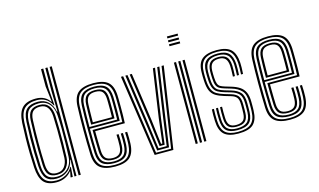

<svg xmlns="http://www.w3.org/2000/svg" viewBox="-93 -1081 2273 1368"><g transform="rotate(-15 1043.0 -396.5)"><path d="M356.7 0H340.9V-800H356.7ZM325 0H310.2L313.6 -122.9L310.3 -123Q302.3 -73.8 266.9 -45.7Q231.5 -17.7 183.6 -17.7Q133.9 -17.7 109.1 -44.4Q84.3 -71.1 80.4 -136.4Q77.8 -185.6 76.7 -238.3Q75.6 -291 76.5 -347.5Q77.4 -404 80.4 -464.7Q83.7 -529.8 111.8 -555.8Q139.8 -581.8 194.6 -581.8Q240.6 -581.8 270 -554.2Q299.4 -526.6 308.8 -478.1H312.6L309.2 -626.4V-800H325ZM189.9 -30.3Q222 -30.3 247.5 -44.5Q273.1 -58.7 288.6 -84.7Q304.2 -110.7 305.9 -146.3Q307.9 -191.8 309.1 -245.8Q310.3 -299.8 309.8 -353.8Q309.3 -407.8 306.2 -452.7Q303.8 -487.7 290.7 -513.8Q277.5 -539.9 254.5 -554.4Q231.5 -569 198.8 -569Q146.9 -569 122.8 -544.9Q98.8 -520.7 96.2 -464.2Q93.7 -402.9 92.9 -349.4Q92.1 -295.8 93 -244Q93.8 -192.1 96.2 -135.8Q98.7 -79.3 120.6 -54.8Q142.5 -30.3 189.9 -30.3ZM194 -43.3Q152.4 -43.3 133.2 -65.1Q114 -86.8 111.8 -137Q109.6 -192.5 108.9 -244.8Q108.2 -297.1 109 -351.2Q109.9 -405.2 112 -465.5Q113.9 -513.7 134.5 -535.3Q155.1 -557 200.3 -557Q243.7 -557 266.1 -529.6Q288.6 -502.2 290.7 -452.8Q292.5 -414 293.2 -362.5Q293.9 -310.9 293.4 -254.9Q292.9 -198.8 290.7 -146.3Q288.9 -104.1 265.7 -73.7Q242.5 -43.3 194 -43.3ZM194.4 -55.9Q234.2 -55.9 253.7 -82.8Q273.1 -109.6 274.9 -146.7Q276.6 -187.9 277.4 -240.9Q278.1 -293.9 277.6 -349.3Q277.1 -404.7 274.9 -452.6Q273 -496.6 254.6 -520.3Q236.1 -544.1 200.5 -544.1Q163.9 -544.1 146.8 -525.7Q129.8 -507.4 127.9 -465.5Q124.4 -378.7 124.2 -300.1Q124.1 -221.5 127.7 -136.9Q129.7 -91.4 146.2 -73.7Q162.6 -55.9 194.4 -55.9ZM177.6 7.4Q111.7 7.4 82.5 -27Q53.4 -61.4 49 -135.9Q46 -190.5 45 -242.9Q43.9 -295.4 45 -349.9Q46 -404.4 49 -464.9Q53.3 -540.4 85.7 -573.9Q118.1 -607.4 186.7 -607.4Q221.7 -607.4 248 -593.7Q274.2 -579.9 287.7 -556.9H291.5L277.5 -672.2V-800H294.1V-654.9L303.7 -526.9L298.8 -526.9Q281.5 -563.1 253.3 -578.8Q225.1 -594.5 191.2 -594.5Q130.8 -594.5 99.7 -565.6Q68.5 -536.7 64.8 -465.5Q61.8 -403 60.8 -348.3Q59.8 -293.5 60.9 -241.6Q62 -189.6 64.8 -135.1Q69 -64.1 96.8 -34.6Q124.6 -5.2 180.9 -5.2Q217.7 -5.2 249.3 -22.9Q281 -40.5 298.8 -72.9H302.8L297.5 0H282.1L282.3 -6L289.8 -42.4H286.4Q270.1 -20.2 241.7 -6.4Q213.3 7.4 177.6 7.4Z M610.5 7.4Q536.2 7.4 499.4 -21.5Q462.7 -50.5 459.9 -121.9Q458.2 -166.1 457.4 -212.3Q456.7 -258.4 456.7 -304.5Q456.7 -350.5 457.6 -394.2Q458.4 -438 459.9 -477Q463.2 -549 499.6 -578.2Q536 -607.4 609.8 -607.4Q684.2 -607.4 718.4 -577.9Q752.7 -548.3 755.9 -478.5Q756.4 -471 756.6 -448.5Q756.9 -426.1 757 -395.6Q757.1 -365 756.7 -332.7Q756.2 -300.5 754.7 -273.4H536.1Q536.4 -246.9 536.6 -222.7Q536.9 -198.5 537.5 -175Q538.1 -151.6 538.8 -126.9Q540.2 -88.9 556.8 -72.4Q573.5 -55.9 610.5 -55.9Q642 -55.9 658.4 -71.4Q674.8 -86.8 676.8 -126.1Q677.7 -143.7 677.5 -167.5Q677.3 -191.3 676.1 -209.8H691.9Q693.2 -188.2 693.2 -164.4Q693.3 -140.5 692.6 -125.5Q690.4 -81.5 671.1 -62.4Q651.9 -43.3 610.5 -43.3Q565.1 -43.3 544.9 -62.8Q524.7 -82.2 523 -126.2Q522 -153.6 521.4 -181.1Q520.8 -208.6 520.5 -235.2Q520.3 -261.9 520 -286.5H739.4Q740.6 -313.4 741 -343.5Q741.3 -373.6 741.2 -401.4Q741 -429.1 740.8 -449.7Q740.5 -470.2 740.1 -477.8Q737.4 -540.6 707 -567.7Q676.7 -594.8 609.8 -594.8Q543.8 -594.8 511 -568Q478.2 -541.3 475.5 -474.7Q474.1 -440.3 473.3 -397.2Q472.6 -354 472.5 -307Q472.5 -260 473.3 -213.3Q474 -166.6 475.5 -124.7Q478 -61.3 509 -33.2Q540 -5.2 610.5 -5.2Q675.9 -5.2 706.4 -32.4Q736.9 -59.6 740.1 -123.7Q740.6 -134.2 740.7 -149.5Q740.9 -164.8 740.5 -180.8Q740.2 -196.9 739.2 -209.8H755Q756.5 -190.4 756.6 -164.8Q756.7 -139.1 755.9 -122.9Q752.5 -53.2 718.6 -22.9Q684.8 7.4 610.5 7.4ZM610.5 -17.8Q551.9 -17.8 522.8 -41.5Q493.7 -65.3 491.3 -124.5Q490 -161.3 489.3 -205.5Q488.6 -249.8 488.5 -296.8Q488.4 -343.9 489.1 -389.3Q489.9 -434.8 491.3 -473.8Q493.8 -533.8 522.5 -558Q551.2 -582.2 609.8 -582.2Q668.3 -582.2 695 -557.8Q721.6 -533.5 724.2 -477.5Q724.7 -468.2 725.1 -440Q725.5 -411.7 725.4 -374.3Q725.2 -336.9 723.9 -299.6H504.2Q504.2 -255.4 504.9 -209.5Q505.7 -163.6 507.1 -125.6Q509.2 -73.5 534 -52.1Q558.8 -30.7 610.5 -30.7Q659.5 -30.7 682.7 -52.2Q705.8 -73.7 708.4 -124.8Q709.2 -140.3 709.1 -165.2Q709 -190.1 707.7 -209.8H723.6Q724.8 -189.4 724.9 -164.8Q725 -140.2 724.2 -124.3Q721.4 -67.3 695 -42.6Q668.6 -17.8 610.5 -17.8ZM504.2 -312.6H708.5Q709.4 -345.8 709.5 -379.5Q709.6 -413.1 709.3 -439.5Q708.9 -465.9 708.4 -476.6Q706.3 -526.1 683.4 -547.7Q660.4 -569.3 609.8 -569.3Q557.4 -569.3 533.4 -547.2Q509.5 -525 507.1 -473.1Q505.7 -436.4 505.1 -394.4Q504.5 -352.3 504.2 -312.6ZM520.3 -325.7Q520.4 -344.4 520.6 -369.3Q520.9 -394.3 521.5 -421.1Q522.1 -447.9 523 -472.2Q524.8 -517.8 545.1 -537.3Q565.5 -556.7 609.8 -556.7Q652.2 -556.7 671.5 -538Q690.8 -519.3 692.6 -476.1Q693.1 -465.6 693.4 -441.5Q693.7 -417.3 693.7 -386.8Q693.6 -356.2 692.7 -325.7ZM536.2 -338.7H677.1Q677.7 -368.8 677.7 -396.8Q677.7 -424.8 677.5 -445.8Q677.2 -466.7 676.8 -475Q675.3 -510.3 660.5 -527.2Q645.8 -544.1 609.8 -544.1Q572.6 -544.1 556.4 -526.7Q540.2 -509.4 538.8 -471.6Q538.1 -448.3 537.5 -426.2Q537 -404.1 536.7 -382.5Q536.5 -360.9 536.2 -338.7Z M901.7 0 813.6 -600H829.8L915.2 -12.8H1026.1L1113.1 -600H1129.3L1039.5 0ZM927.1 -25.9 898.7 -231.8 845.9 -600H861.8L914 -236.3L940.5 -38.7H1000.7L1027.7 -235.4L1081.1 -600H1097L1043 -230.3L1014.4 -25.9ZM952.2 -51.8 928.9 -240.7 877.9 -600H893.8L944.4 -245.4L965.9 -64.6H975.6L997.5 -245.1L1049.1 -600H1065L1012.8 -240.6L989.1 -51.8Z M1204.1 -778.5V-792.9H1283.3V-778.5ZM1204.1 -720.9V-735.3H1283.3V-720.9ZM1204.1 -749.7V-764.1H1283.3V-749.7ZM1267.4 0V-600H1283.3V0ZM1204.1 0V-600H1219.9V0ZM1235.8 0V-600H1251.6V0Z M1517.8 7.4Q1446.5 7.4 1413.9 -22.7Q1381.4 -52.8 1378.8 -122.9Q1378.1 -144.8 1378 -166Q1378 -187.2 1379.2 -208H1394.3Q1393.1 -188.5 1393.2 -166.6Q1393.2 -144.8 1394 -123.5Q1396.2 -59.1 1425.6 -32.2Q1454.9 -5.2 1517.8 -5.2Q1587.4 -5.2 1617.3 -32.6Q1647.2 -59.9 1649.2 -121.1Q1649.8 -136 1649.9 -144.8Q1650 -153.6 1649.9 -162.6Q1649.8 -171.5 1649.8 -186.2Q1649.8 -246.7 1624.9 -273.8Q1600.1 -301 1551.8 -315.3L1506 -329Q1483.9 -335.6 1469.4 -343.8Q1454.9 -352.1 1447.5 -369.6Q1440 -387.1 1438.6 -421.2Q1437.9 -439 1437.5 -449.3Q1437.1 -459.5 1437.6 -475.1Q1439 -516.1 1457.5 -536.4Q1476 -556.7 1521 -556.7Q1559.9 -556.7 1579.2 -537.7Q1598.5 -518.7 1600.7 -473.9Q1601.2 -464.5 1601 -441Q1600.9 -417.6 1599.4 -394.7H1584.6Q1585.9 -417.2 1586 -440.8Q1586.1 -464.5 1585.6 -473.4Q1583.5 -510 1568 -527.1Q1552.4 -544.1 1521 -544.1Q1487.1 -544.1 1470.5 -528Q1453.9 -511.9 1452.7 -474.9Q1452.3 -458.6 1452.6 -447.9Q1453 -437.3 1453.7 -421.4Q1455.2 -391.8 1461 -376.9Q1466.7 -361.9 1478.7 -355Q1490.7 -348 1510.3 -342L1555.5 -328.4Q1590.1 -318.1 1614.6 -302.1Q1639 -286.2 1652 -258.8Q1665 -231.4 1665 -186.2Q1665 -171.2 1665.1 -162.3Q1665.2 -153.3 1665.1 -144.5Q1665 -135.7 1664.3 -120.9Q1662.2 -54.7 1629.7 -23.6Q1597.2 7.4 1517.8 7.4ZM1517.8 -17.8Q1462.7 -17.8 1437 -42Q1411.3 -66.2 1409.1 -124.2Q1408.4 -144.9 1408.3 -166.6Q1408.2 -188.2 1409.2 -208H1424.2Q1423.3 -188.3 1423.4 -167.2Q1423.5 -146.1 1424.2 -124.8Q1425.9 -72.9 1448.5 -51.8Q1471.1 -30.7 1517.8 -30.7Q1569.4 -30.7 1593.3 -51.4Q1617.1 -72.2 1618.9 -121.9Q1619.5 -139.9 1619.4 -153.9Q1619.3 -167.8 1619.3 -186.2Q1619.3 -237.1 1599.9 -257.9Q1580.6 -278.7 1544.2 -289.4L1497.7 -303.1Q1469.2 -311.5 1449.9 -322.6Q1430.7 -333.6 1420.4 -356.1Q1410.2 -378.6 1408.1 -420.9Q1407.3 -436.8 1407.1 -450Q1406.9 -463.2 1407.1 -475.6Q1407.2 -532.9 1434.7 -557.5Q1462.2 -582.2 1521 -582.2Q1578.3 -582.2 1603 -556.1Q1627.7 -530.1 1630.7 -476.1Q1631.6 -462.6 1631.3 -438.4Q1631 -414.2 1629.3 -394.7H1614.5Q1615.8 -414 1616 -439.8Q1616.3 -465.6 1615.8 -474.2Q1613.3 -525.5 1590.5 -547.4Q1567.8 -569.3 1521 -569.3Q1469 -569.3 1446.4 -547.1Q1423.7 -524.8 1422.4 -476.2Q1422 -458.4 1422.4 -447.7Q1422.7 -437 1423.4 -421Q1424.9 -382.9 1433.6 -362.9Q1442.2 -342.9 1459 -333.3Q1475.9 -323.7 1501.8 -315.9L1547.9 -302.3Q1591.3 -289.5 1612.9 -265.4Q1634.6 -241.3 1634.6 -186.2Q1634.6 -170.9 1634.7 -156.3Q1634.8 -141.6 1634 -121.5Q1632.1 -66.7 1605.7 -42.3Q1579.3 -17.8 1517.8 -17.8ZM1517.8 -43.3Q1478.6 -43.3 1459.7 -61.7Q1440.7 -80.1 1439.3 -125.3Q1438.7 -148 1438.5 -167.3Q1438.3 -186.7 1439.3 -208H1454.2Q1453.2 -186.6 1453.5 -167.9Q1453.7 -149.2 1454.5 -125.7Q1455.7 -88.3 1470.5 -72.1Q1485.3 -55.9 1517.8 -55.9Q1553.7 -55.9 1570.3 -71Q1586.8 -86.1 1588.3 -122.4Q1589.4 -144.5 1589.2 -155.2Q1589 -165.9 1589 -186.2Q1588.9 -224.2 1576.4 -239.8Q1563.8 -255.5 1536.5 -263.5L1489.1 -277.5Q1451.8 -288.6 1427.8 -303.6Q1403.8 -318.5 1391.9 -345.7Q1379.9 -372.8 1377.8 -420.6Q1376.9 -440.8 1376.7 -452Q1376.6 -463.2 1376.8 -477.3Q1376.7 -548.8 1412.2 -578.1Q1447.7 -607.4 1521 -607.4Q1592 -607.4 1624.2 -577.1Q1656.5 -546.8 1660.9 -477.2Q1661.6 -465.6 1661.4 -440.5Q1661.2 -415.5 1659.3 -394.7H1644.4Q1646.3 -416.6 1646.4 -441Q1646.5 -465.3 1645.8 -476.7Q1642.2 -538.9 1613.5 -566.9Q1584.8 -594.8 1521 -594.8Q1452.5 -594.8 1422.2 -566.6Q1392 -538.3 1391.9 -475.8Q1391.8 -463.7 1391.9 -451.3Q1392 -438.9 1392.9 -420.8Q1395.4 -375.2 1406.7 -350.5Q1418 -325.8 1439.5 -313.1Q1461 -300.3 1493.4 -290.6L1540.5 -276.6Q1573.5 -266.7 1588.8 -248.1Q1604.1 -229.4 1604.1 -186.2Q1604.1 -171.5 1604.2 -162.7Q1604.3 -153.9 1604.2 -145.1Q1604.1 -136.4 1603.5 -121.5Q1602 -81.3 1582.9 -62.3Q1563.8 -43.3 1517.8 -43.3Z M1899.8 7.4Q1825.4 7.4 1788.7 -21.5Q1751.9 -50.5 1749.1 -121.9Q1747.4 -166.1 1746.7 -212.3Q1745.9 -258.4 1746 -304.5Q1746 -350.5 1746.8 -394.2Q1747.7 -438 1749.1 -477Q1752.4 -549 1788.8 -578.2Q1825.3 -607.4 1899 -607.4Q1973.4 -607.4 2007.7 -577.9Q2042 -548.3 2045.2 -478.5Q2045.6 -471 2045.9 -448.5Q2046.1 -426.1 2046.3 -395.6Q2046.4 -365 2045.9 -332.7Q2045.4 -300.5 2044 -273.4H1825.4Q1825.6 -246.9 1825.9 -222.7Q1826.1 -198.5 1826.7 -175Q1827.3 -151.6 1828.1 -126.9Q1829.5 -88.9 1846.1 -72.4Q1862.7 -55.9 1899.8 -55.9Q1931.3 -55.9 1947.7 -71.4Q1964.1 -86.8 1966 -126.1Q1966.9 -143.7 1966.8 -167.5Q1966.6 -191.3 1965.3 -209.8H1981.2Q1982.4 -188.2 1982.5 -164.4Q1982.6 -140.5 1981.9 -125.5Q1979.6 -81.5 1960.4 -62.4Q1941.2 -43.3 1899.8 -43.3Q1854.4 -43.3 1834.2 -62.8Q1813.9 -82.2 1812.2 -126.2Q1811.3 -153.6 1810.6 -181.1Q1810 -208.6 1809.8 -235.2Q1809.5 -261.9 1809.3 -286.5H2028.7Q2029.9 -313.4 2030.2 -343.5Q2030.5 -373.6 2030.4 -401.4Q2030.3 -429.1 2030 -449.7Q2029.8 -470.2 2029.3 -477.8Q2026.6 -540.6 1996.3 -567.7Q1965.9 -594.8 1899 -594.8Q1833 -594.8 1800.3 -568Q1767.5 -541.3 1764.7 -474.7Q1763.3 -440.3 1762.6 -397.2Q1761.8 -354 1761.8 -307Q1761.8 -260 1762.5 -213.3Q1763.2 -166.6 1764.7 -124.7Q1767.2 -61.3 1798.2 -33.2Q1829.2 -5.2 1899.8 -5.2Q1965.2 -5.2 1995.7 -32.4Q2026.2 -59.6 2029.3 -123.7Q2029.8 -134.2 2030 -149.5Q2030.1 -164.8 2029.8 -180.8Q2029.4 -196.9 2028.4 -209.8H2044.2Q2045.7 -190.4 2045.8 -164.8Q2045.9 -139.1 2045.2 -122.9Q2041.7 -53.2 2007.9 -22.9Q1974 7.4 1899.8 7.4ZM1899.8 -17.8Q1841.1 -17.8 1812 -41.5Q1782.9 -65.3 1780.6 -124.5Q1779.3 -161.3 1778.6 -205.5Q1777.8 -249.8 1777.7 -296.8Q1777.7 -343.9 1778.4 -389.3Q1779.1 -434.8 1780.5 -473.8Q1783 -533.8 1811.7 -558Q1840.5 -582.2 1899 -582.2Q1957.6 -582.2 1984.2 -557.8Q2010.9 -533.5 2013.5 -477.5Q2014 -468.2 2014.4 -440Q2014.7 -411.7 2014.6 -374.3Q2014.5 -336.9 2013.1 -299.6H1793.5Q1793.5 -255.4 1794.2 -209.5Q1794.9 -163.6 1796.4 -125.6Q1798.5 -73.5 1823.3 -52.1Q1848.1 -30.7 1899.8 -30.7Q1948.7 -30.7 1971.9 -52.2Q1995.1 -73.7 1997.7 -124.8Q1998.4 -140.3 1998.3 -165.2Q1998.2 -190.1 1997 -209.8H2012.8Q2014.1 -189.4 2014.2 -164.8Q2014.2 -140.2 2013.5 -124.3Q2010.7 -67.3 1984.3 -42.6Q1957.8 -17.8 1899.8 -17.8ZM1793.5 -312.6H1997.8Q1998.7 -345.8 1998.8 -379.5Q1998.9 -413.1 1998.5 -439.5Q1998.2 -465.9 1997.7 -476.6Q1995.6 -526.1 1972.6 -547.7Q1949.7 -569.3 1899 -569.3Q1846.6 -569.3 1822.7 -547.2Q1798.7 -525 1796.4 -473.1Q1795 -436.4 1794.4 -394.4Q1793.7 -352.3 1793.5 -312.6ZM1809.6 -325.7Q1809.6 -344.4 1809.9 -369.3Q1810.1 -394.3 1810.7 -421.1Q1811.3 -447.9 1812.2 -472.2Q1814 -517.8 1834.4 -537.3Q1854.8 -556.7 1899 -556.7Q1941.4 -556.7 1960.7 -538Q1980 -519.3 1981.8 -476.1Q1982.3 -465.6 1982.7 -441.5Q1983 -417.3 1982.9 -386.8Q1982.8 -356.2 1982 -325.7ZM1825.5 -338.7H1966.3Q1967 -368.8 1967 -396.8Q1966.9 -424.8 1966.7 -445.8Q1966.5 -466.7 1966 -475Q1964.5 -510.3 1949.8 -527.2Q1935 -544.1 1899 -544.1Q1861.8 -544.1 1845.7 -526.7Q1829.5 -509.4 1828.1 -471.6Q1827.4 -448.3 1826.8 -426.2Q1826.2 -404.1 1826 -382.5Q1825.7 -360.9 1825.5 -338.7Z"/></g></svg>

Font: Big Shoulders Inline Text Thin
Style: Regular
Weight: 100
Designer: Patric King
Foundry: XO Type Co
Version: Version 2.002